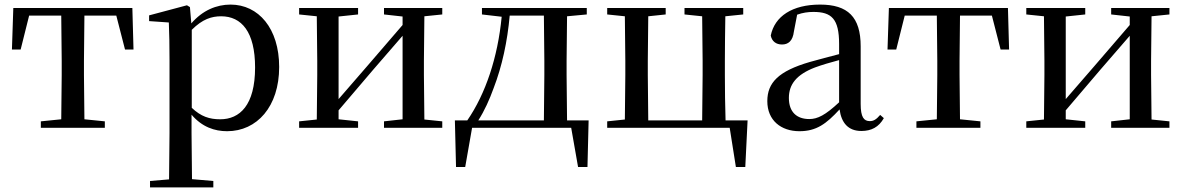

<svg xmlns="http://www.w3.org/2000/svg" viewBox="-20 -557 5160 837"><path d="M246 0H437V-28L348 -37L346 -230V-292L348 -489H487L525 -341H562L557 -522H38L32 -341H70L107 -489H247L249 -292V-230L247 -37L158 -28V0Z M970 15C1100 15 1197 -92 1197 -265C1197 -433 1107 -537 985 -537C924 -537 863 -512 814 -455L808 -526L795 -534L630 -490V-465L716 -459C718 -410 719 -361 719 -293V23L717 225L634 232V260H910V232L817 224L815 23V-57C861 -3 916 15 970 15ZM816 -427C863 -474 903 -486 944 -486C1033 -486 1092 -418 1092 -263C1092 -98 1025 -37 940 -37C893 -37 856 -49 816 -87Z M1654 -494 1735 -485V-448L1580 -268L1456 -125V-485L1541 -494V-522H1284V-494L1361 -486L1363 -292V-230L1361 -36L1284 -28V0H1541V-28L1456 -37V-76L1606 -252L1735 -401V-37L1654 -28V0H1908V-28L1830 -36L1828 -230V-292L1830 -486L1908 -494V-522H1654Z M2081 -494 2167 -484C2150 -307 2097 -148 2017 -32H1963L1968 171H2008L2038 0H2470L2500 171H2541L2546 -32H2452L2450 -230V-292L2452 -486L2538 -494V-522H2081ZM2351 -32H2065C2092 -74 2114 -123 2132 -173C2169 -269 2192 -377 2202 -489H2351L2353 -292V-230Z M2627 0H3161L3188 171H3229L3239 -32H3143C3141 -88 3140 -174 3140 -230V-292C3140 -346 3141 -430 3142 -486L3220 -494V-522H2964V-494L3041 -486L3043 -292V-230L3041 -32H2806L2804 -230V-292L2806 -486L2882 -494V-522H2627V-494L2704 -486L2706 -292V-230L2704 -36L2627 -28Z M3735 14C3779 14 3811 -3 3833 -42L3817 -56C3800 -36 3788 -29 3772 -29C3746 -29 3732 -46 3732 -104V-355C3732 -483 3676 -537 3555 -537C3434 -537 3357 -486 3340 -402C3345 -377 3363 -363 3389 -363C3416 -363 3436 -378 3441 -420L3455 -493C3480 -502 3503 -505 3526 -505C3605 -505 3638 -475 3638 -365V-321C3596 -310 3550 -298 3511 -287C3373 -247 3325 -196 3325 -116C3325 -32 3385 15 3465 15C3539 15 3582 -17 3640 -80C3648 -21 3678 14 3735 14ZM3638 -111C3578 -55 3544 -38 3508 -38C3454 -38 3419 -68 3419 -130C3419 -189 3452 -232 3533 -263C3563 -274 3600 -285 3638 -295Z M4063 0H4254V-28L4165 -37L4163 -230V-292L4165 -489H4304L4342 -341H4379L4374 -522H3855L3849 -341H3887L3924 -489H4064L4066 -292V-230L4064 -37L3975 -28V0Z M4824 -494 4905 -485V-448L4750 -268L4626 -125V-485L4711 -494V-522H4454V-494L4531 -486L4533 -292V-230L4531 -36L4454 -28V0H4711V-28L4626 -37V-76L4776 -252L4905 -401V-37L4824 -28V0H5078V-28L5000 -36L4998 -230V-292L5000 -486L5078 -494V-522H4824Z"/></svg>

Font: Noto Serif JP Medium
Style: Regular
Weight: 500
Designer: Ryoko NISHIZUKA 西塚涼子 (kana & ideographs); Frank Grießhammer (Latin, Greek & Cyrillic); Wenlong ZHANG 张文龙 (bopomofo); San
Foundry: Adobe
Version: Version 2.001;hotconv 1.1.0;makeotfexe 2.6.0